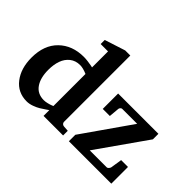

<svg xmlns="http://www.w3.org/2000/svg" viewBox="-133 -1047 1366 1366"><g transform="rotate(45 550.0 -364.0)"><path d="M583 0H386.2V-58.1Q383.8 -56.6 365.5 -43.9Q347.2 -31.2 328.6 -19.8Q310.1 -8.3 281.7 2Q253.4 12.2 228 12.2Q138.2 12.2 85.2 -56.4Q32.2 -125 32.2 -232.9Q32.2 -358.9 104.5 -429.4Q176.8 -500 293 -500Q310.1 -500 333.3 -497.1Q356.4 -494.1 371.1 -491.2L386.2 -487.8V-648.9H312V-689.9L467.8 -740.2H519V-73.2Q519 -64 525.4 -57.4Q531.7 -50.8 541 -49.8L583 -46.9ZM386.2 -99.1V-421.9Q344.7 -439.9 314.9 -439.9Q270 -439.9 238.5 -415Q207 -390.1 192.6 -349.4Q178.2 -308.6 178.2 -255.9Q178.2 -174.8 211.4 -127.4Q244.6 -80.1 308.1 -80.1Q324.2 -80.1 343.8 -85Q363.3 -89.8 375 -94.7ZM1067.9 0H641.1V-64.9L897 -431.2H746.1Q739.3 -431.2 733.2 -424.1Q727.1 -417 727.1 -410.2L720.2 -333H648.9V-487.8H1054.2V-432.1L792 -59.1H963.9Q970.2 -59.1 977.3 -67.1Q984.4 -75.2 985.8 -83L999 -168H1067.9Z"/></g></svg>

Font: Veleka
Style: Bold
Weight: 700
Designer: Stefan Peev, Context Ltd, 2016; SIL International, 1997-2014.
Foundry: Stefan Peev, Context Ltd, 2016
Version: Version 1.000